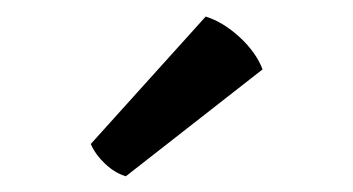

<svg xmlns="http://www.w3.org/2000/svg" viewBox="-20 -756 438 238"><path d="M235 -735.5Q257 -728.5 277.2 -709.8Q297.5 -691 305.5 -670L136 -537.5Q122.5 -541.5 110.5 -552.8Q98.5 -564 92.5 -577.5Z"/></svg>

Font: Signika Negative Light
Style: Regular
Weight: 400
Version: Version 2.001